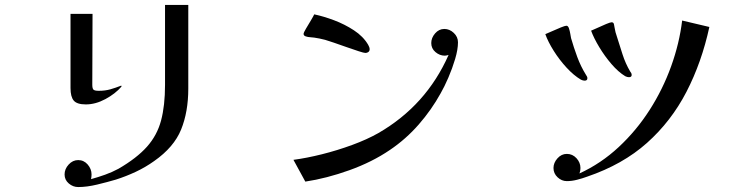

<svg xmlns="http://www.w3.org/2000/svg" viewBox="-20 -740 3040 776"><path d="M741 -720V-382Q741 -288 712 -216.5Q683 -145 603 -89Q568 -64 528.5 -45.5Q489 -27 448 -14Q414 -4 372.5 6Q331 16 296 16Q275 16 258 1.5Q241 -13 241 -35Q241 -57 257.5 -75Q274 -93 296 -93Q319 -93 334.5 -75Q350 -57 350 -35Q350 -31 349.5 -26Q349 -21 348 -16Q377 -24 405 -34Q433 -44 459 -58Q533 -101 574 -147Q615 -193 631 -253Q647 -313 647 -397V-720ZM471 -390Q446 -361 406 -339.5Q366 -318 327 -318Q291 -318 278 -333.5Q265 -349 265 -384V-684H354L353 -398Q353 -382 358 -377.5Q363 -373 379 -373Q405 -373 426 -379Q447 -385 470 -394Q471 -394 471 -390Z M1831 -569Q1831 -540 1819.5 -501.5Q1808 -463 1792 -426Q1776 -389 1761 -363Q1724 -296 1672.5 -237Q1621 -178 1556 -134Q1484 -85 1392 -52Q1300 -19 1214 -6L1166 -94Q1219 -101 1281 -116.5Q1343 -132 1403 -154Q1463 -176 1509 -202Q1703 -314 1793 -518Q1789 -517 1785.5 -516Q1782 -515 1778 -515Q1757 -515 1740 -529.5Q1723 -544 1723 -566Q1723 -587 1738.5 -605Q1754 -623 1776 -623Q1797 -623 1814 -607Q1831 -591 1831 -569ZM1474 -541Q1474 -534 1469 -530Q1464 -526 1457 -526Q1451 -526 1429.5 -533Q1408 -540 1381 -549.5Q1354 -559 1329.5 -567.5Q1305 -576 1294 -579Q1271 -585 1250 -588Q1245 -589 1234.5 -589.5Q1224 -590 1215.5 -593Q1207 -596 1207 -603Q1207 -608 1216.5 -624Q1226 -640 1236.5 -657.5Q1247 -675 1250 -682Q1288 -674 1330.5 -658Q1373 -642 1410.5 -617.5Q1448 -593 1468 -559Q1470 -555 1472 -550.5Q1474 -546 1474 -541Z M2354 -424Q2354 -414 2343 -414Q2336 -414 2328 -418Q2299 -435 2270 -466.5Q2241 -498 2218 -534.5Q2195 -571 2184 -602Q2192 -605 2210.5 -613.5Q2229 -622 2246.5 -629Q2264 -636 2269 -636Q2276 -636 2279.5 -625.5Q2283 -615 2285 -603Q2287 -591 2288 -586Q2299 -548 2313 -510Q2327 -472 2348 -438Q2354 -430 2354 -424ZM2847 -631Q2816 -488 2754.5 -369Q2693 -250 2595 -162.5Q2497 -75 2353 -26Q2334 -19 2312.5 -13.5Q2291 -8 2271 -8Q2250 -8 2233.5 -23.5Q2217 -39 2217 -61Q2217 -82 2233 -100Q2249 -118 2271 -118Q2294 -118 2310 -100.5Q2326 -83 2326 -61Q2326 -55 2325 -49.5Q2324 -44 2322 -39Q2409 -79 2480.5 -145.5Q2552 -212 2605.5 -295.5Q2659 -379 2692.5 -472Q2726 -565 2737 -657ZM2533 -437Q2533 -428 2522 -428Q2515 -428 2507 -432Q2479 -449 2451.5 -481Q2424 -513 2402 -549.5Q2380 -586 2369 -616Q2377 -619 2395 -627.5Q2413 -636 2430 -643Q2447 -650 2452 -650Q2460 -650 2461.5 -641.5Q2463 -633 2464 -628Q2467 -609 2473 -593Q2484 -558 2496 -520.5Q2508 -483 2527 -451Q2529 -448 2531 -445Q2533 -442 2533 -437Z"/></svg>

Font: Kaisei Decol
Style: Regular
Weight: 400
Designer: Font-Kai, 金井和夫
Foundry: KAZUO KANAI
Version: Version 5.003